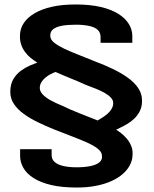

<svg xmlns="http://www.w3.org/2000/svg" viewBox="-20 -700 688 859"><path d="M323.5 139Q371.5 139 410.2 131.2Q449 123.5 478.8 110Q508.5 96.5 528.8 78.8Q549 61 560 40.8Q571 20.5 572.5 0Q575.5 -25 567.8 -45Q560 -65 547.2 -79.8Q534.5 -94.5 521.2 -104.8Q508 -115 499.5 -119.5Q506.5 -123.5 520 -129.8Q533.5 -136 550 -145.8Q566.5 -155.5 581.2 -169.8Q596 -184 605.8 -203.5Q615.5 -223 615.5 -249.5Q615.5 -281 597.8 -306.8Q580 -332.5 550.2 -353.5Q520.5 -374.5 483.2 -392.2Q446 -410 407 -424.5Q368.5 -440.5 333 -454.2Q297.5 -468 269.2 -481.2Q241 -494.5 223.5 -508.2Q206 -522 205 -537.5Q203.5 -557.5 217.2 -568.8Q231 -580 257 -584.8Q283 -589.5 319 -589.5Q352.5 -589.5 377.8 -584.2Q403 -579 416.5 -567Q430 -555 430 -534.5V-508.5H572V-538.5Q572 -567 556.5 -592.5Q541 -618 509.8 -637.8Q478.5 -657.5 430.8 -668.8Q383 -680 318 -680Q258.5 -680 212.8 -669.8Q167 -659.5 135.5 -641Q104 -622.5 87.5 -598.5Q71 -574.5 69.5 -546Q68 -521.5 74.2 -502.2Q80.5 -483 91.8 -467.8Q103 -452.5 117.2 -441Q131.5 -429.5 147 -420Q134 -415.5 113.8 -406.8Q93.5 -398 73.5 -383.5Q53.5 -369 39.8 -346Q26 -323 26 -288.5Q26 -259 42.5 -234.5Q59 -210 86.8 -190Q114.5 -170 149.8 -153Q185 -136 222 -121Q262 -105 299.8 -90.8Q337.5 -76.5 368 -63Q398.5 -49.5 416.8 -35.2Q435 -21 436 -5Q439 14 425.2 25.8Q411.5 37.5 384.8 43Q358 48.5 323 48.5Q289 48.5 263.8 42.8Q238.5 37 224.8 25Q211 13 211 -6.5V-32.5H70V-2.5Q70 26 84.8 51.5Q99.5 77 130.5 96.8Q161.5 116.5 209.2 127.8Q257 139 323.5 139ZM417 -161Q376.5 -177 334.8 -193.5Q293 -210 260.5 -226Q231 -238 207.8 -250.5Q184.5 -263 171.5 -277Q158.5 -291 158 -305.5Q158 -320.5 165 -332Q172 -343.5 182.8 -352.5Q193.5 -361.5 206 -368Q218.5 -374.5 228.5 -378Q261 -363.5 296.5 -349.2Q332 -335 363.5 -320.5Q388.5 -311.5 411 -302.2Q433.5 -293 450.5 -283Q467.5 -273 477 -262.2Q486.5 -251.5 486.5 -239.5Q486.5 -225 479.2 -212.8Q472 -200.5 461 -191Q450 -181.5 438 -174Q426 -166.5 417 -161Z"/></svg>

Font: Anybody Thin
Style: Bold
Weight: 700
Version: Version 1.113;gftools[0.9.25]